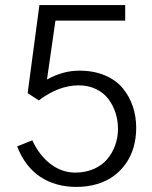

<svg xmlns="http://www.w3.org/2000/svg" viewBox="-20 -735 608 766"><path d="M296.9 -453.1Q354 -453.1 398.4 -434.3Q442.9 -415.5 469.5 -383.3Q496.1 -351.1 509.8 -310.8Q523.4 -270.5 523.4 -225.1Q523.4 -184.6 513.2 -148.4Q502.9 -112.3 482.7 -83.3Q462.4 -54.2 434.1 -33.2Q405.8 -12.2 367.4 -0.7Q329.1 10.7 284.7 10.7Q202.1 10.7 141.4 -29.1Q80.6 -68.8 48.3 -150.9L108.9 -175.3Q136.7 -114.7 181.9 -80.6Q227.1 -46.4 280.3 -46.4Q320.8 -46.4 353.8 -60.8Q386.7 -75.2 407.5 -99.6Q428.2 -124 439.5 -155.3Q450.7 -186.5 450.7 -221.2Q450.7 -254.9 440.7 -285.4Q430.7 -315.9 411.9 -340.6Q393.1 -365.2 362.5 -379.9Q332 -394.5 293.9 -394.5Q214.4 -394.5 134.8 -334.5L90.3 -363.3L137.2 -714.8H479.5V-652.8H201.2L167.5 -418L169.9 -418.9Q231.4 -453.1 296.9 -453.1Z"/></svg>

Font: Pontano Sans
Style: Regular
Weight: 400
Foundry: vernon adams
Version: 1.0